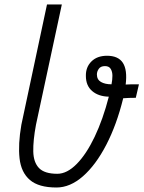

<svg xmlns="http://www.w3.org/2000/svg" viewBox="-20 -820 640 854"><path d="M598 -445 584 -385Q569 -385 555 -384.5Q541 -384 528 -383Q499 -265 452.5 -175.5Q406 -86 349 -36Q292 14 231 14Q152 14 113 -19.5Q74 -53 67 -115.5Q60 -178 75 -265L189 -800H255L140 -265Q127 -195 128 -146.5Q129 -98 153.5 -72.5Q178 -47 235 -47Q278 -47 321 -90.5Q364 -134 401 -211.5Q438 -289 464 -390Q418 -391 390 -415Q362 -439 362 -482Q361 -521 386.5 -546.5Q412 -572 456 -572Q506 -572 526.5 -540.5Q547 -509 539 -444Q552 -445 566.5 -445Q581 -445 598 -445ZM411 -489Q411 -466 429 -455.5Q447 -445 476 -445Q480 -465 480 -483Q480 -501 472.5 -513.5Q465 -526 447 -526Q428 -526 419.5 -514Q411 -502 411 -489Z"/></svg>

Font: Victor Mono Thin Light
Style: Italic
Weight: 300
Italic angle: -12°
Monospace: yes
Version: Version 1.561;gftools[0.9.30]